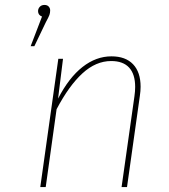

<svg xmlns="http://www.w3.org/2000/svg" viewBox="-20 -757 683 777"><path d="M183 -715Q183 -705 180 -696.5Q177 -688 166 -668L119 -570H104L150 -690Q134 -696 134 -712Q134 -722 141 -729.5Q148 -737 160 -737Q171 -737 177 -730.5Q183 -724 183 -715ZM549 -406Q549 -389 546 -369L494 0H472L524 -367Q527 -388 527 -405Q527 -457 502.5 -483.5Q478 -510 430 -510Q368 -510 313.5 -460Q259 -410 209 -315L165 0H143L216 -519H235L215 -358Q259 -443 314 -486Q369 -529 431 -529Q488 -529 518.5 -497Q549 -465 549 -406Z"/></svg>

Font: FiraGO Thin
Style: Italic
Weight: 100
Italic angle: -8°
Designer: bBox Type GmbH
Foundry: bBox Type GmbH
Version: Version 1.001